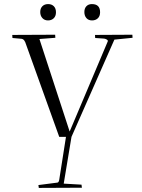

<svg xmlns="http://www.w3.org/2000/svg" viewBox="-20 -670 693 940"><path d="M170 250 168 236 261 224Q268 223 270 210L303 0H270L103 -465L102 -466Q97 -478 86 -480L41 -484Q40 -490 40 -499L250 -500Q250 -499 251 -485L173 -479L321 -26L507 -466Q510 -472 503.5 -476Q497 -480 490 -481L446 -484Q445 -490 445 -499L628 -500Q628 -499 629 -485L540 -476L330 0L292 229L379 234Q381 248 381 249ZM215 -570Q198 -570 187.5 -581.5Q177 -593 177 -611Q177 -629 187.5 -639.5Q198 -650 215.5 -650Q233 -650 243.5 -639.5Q254 -629 254 -610Q254 -591 243 -580.5Q232 -570 215 -570ZM430 -650Q470 -650 470 -610Q470 -591 459 -580.5Q448 -570 430.5 -570Q413 -570 403 -581.5Q393 -593 393 -611Q393 -629 403 -639.5Q413 -650 430 -650Z"/></svg>

Font: Antic Didone
Style: Regular
Weight: 400
Designer: Santiago Orozco
Foundry: Santiago Orozco
Version: Version 2.000